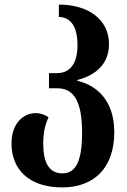

<svg xmlns="http://www.w3.org/2000/svg" viewBox="-20 -562 552 835"><path d="M251 253C389 253 477 168 477 13C477 -131 395 -192 316 -211V-214C395 -234 454 -283 454 -370C454 -476 366 -542 236 -542V-488C289 -488 317 -444 317 -366C317 -282 282 -244 228 -244H193V-178H230C302 -178 337 -119 337 14C337 139 310 192 251 192C190 192 168 139 168 63C168 10 178 -24 191 -52C176 -63 156 -70 135 -70C82 -70 30 -26 30 62C30 173 104 253 251 253Z"/></svg>

Font: Noto Serif Georgian Condensed Bold
Style: Regular
Weight: 700
Width: 3
Designer: Monotype Design Team, Akaki Razmadze
Foundry: Google LLC
Version: Version 2.003